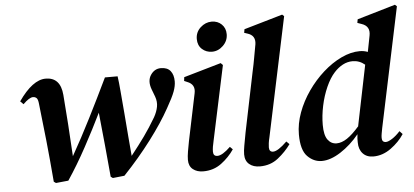

<svg xmlns="http://www.w3.org/2000/svg" viewBox="-49 -805 1988 921"><g transform="rotate(-5 944.5 -344.0)"><path d="M186 8 176 1Q167 -108 157.5 -199.5Q148 -291 138 -376Q136 -399 129 -405.5Q122 -412 112 -412Q94 -412 64 -382L49 -397Q117 -495 180 -495Q251 -495 258 -410Q263 -347 268.5 -268.5Q274 -190 278 -113Q325 -196 371 -287Q417 -378 464 -476H525Q529 -450 533 -401.5Q537 -353 542 -295.5Q547 -238 551 -183.5Q555 -129 559 -90Q597 -138 625 -177Q653 -216 682 -265Q696 -290 700.5 -314Q705 -338 696 -363L682 -400Q667 -441 685.5 -469Q704 -497 735 -497Q766 -497 781 -478.5Q796 -460 796 -428Q796 -406 786 -379Q776 -352 748 -303Q711 -236 651 -156.5Q591 -77 516 2L460 8L450 1Q443 -76 436 -150.5Q429 -225 420 -310Q383 -234 338 -151Q293 -68 246 2Z M987 -554Q959 -554 939 -572Q919 -590 919 -621Q919 -654 943 -676Q967 -698 997 -698Q1026 -698 1045 -679.5Q1064 -661 1064 -632Q1064 -600 1040.5 -577Q1017 -554 987 -554ZM895 14Q865 14 845.5 -1.5Q826 -17 826 -47Q826 -64 830 -88Q834 -112 839 -137L886 -363Q895 -405 855 -420L841 -426L843 -444L1023 -496L1033 -486L957 -129Q953 -112 951 -99.5Q949 -87 949 -76Q949 -54 969 -54Q993 -54 1032 -92L1045 -79Q1020 -42 982.5 -14Q945 14 895 14Z M1168 14Q1136 14 1116.5 -2.5Q1097 -19 1097 -50Q1097 -67 1101.5 -91.5Q1106 -116 1113 -154L1172 -441Q1180 -477 1185 -506Q1190 -535 1197 -572Q1203 -614 1163 -626L1148 -631L1151 -648L1337 -702L1346 -694L1225 -121Q1221 -105 1219.5 -93Q1218 -81 1218 -73Q1218 -51 1237 -51Q1260 -51 1304 -94L1318 -80Q1293 -45 1256 -15.5Q1219 14 1168 14Z M1466 14Q1427 14 1397 -16.5Q1367 -47 1367 -122Q1367 -174 1386.5 -227Q1406 -280 1439.5 -328Q1473 -376 1515 -413.5Q1557 -451 1603 -473Q1649 -495 1692 -495Q1713 -495 1731 -488L1746 -565Q1755 -610 1713 -624L1693 -631L1696 -648L1880 -702L1889 -694L1768 -119Q1765 -103 1763 -92Q1761 -81 1761 -71Q1761 -50 1780 -50Q1791 -50 1810 -62Q1829 -74 1849 -96L1863 -81Q1839 -44 1799 -15Q1759 14 1714 14Q1682 14 1663.5 -6Q1645 -26 1645 -59Q1644 -76 1647 -99Q1606 -49 1557 -17.5Q1508 14 1466 14ZM1485 -158Q1485 -108 1501.5 -86Q1518 -64 1544 -64Q1568 -64 1594.5 -81.5Q1621 -99 1654 -137V-139L1713 -428Q1687 -450 1654 -450Q1629 -450 1606.5 -438Q1584 -426 1565 -405Q1542 -380 1523.5 -338.5Q1505 -297 1495 -249.5Q1485 -202 1485 -158Z"/></g></svg>

Font: DM Serif Text
Style: Italic
Weight: 400
Italic angle: -12°
Designer: Colophon Foundry, Frank Grießhammer
Foundry: Colophon Foundry
Version: Version 5.100; ttfautohint (v1.8.2)